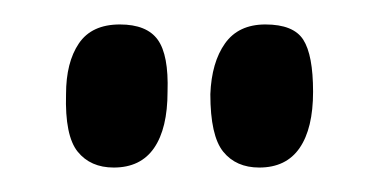

<svg xmlns="http://www.w3.org/2000/svg" viewBox="-20 -709 309 157"><path d="M73 -572Q54 -572 43.5 -585Q33 -598 34 -632Q34 -658 44.5 -673.5Q55 -689 78 -689Q100 -689 109 -676.5Q118 -664 117 -634Q117 -604 106 -588Q95 -572 73 -572ZM192 -572Q173 -572 162.5 -585Q152 -598 152 -632Q153 -658 164 -673.5Q175 -689 197 -689Q220 -689 228 -676.5Q236 -664 236 -634Q236 -604 225 -588Q214 -572 192 -572Z"/></svg>

Font: Yanone Kaffeesatz ExtraLight
Style: Regular
Weight: 400
Version: Version 2.003